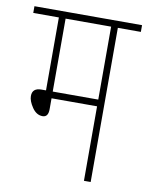

<svg xmlns="http://www.w3.org/2000/svg" viewBox="-74 -677 564 731"><g transform="rotate(10 208.0 -311.0)"><path d="M416 -596V-622H0V-596H99V-314H81Q46 -314 46 -283Q46 -264 62.5 -239.5Q79 -215 103 -215Q125 -215 125 -246V-288H301V0H327V-596ZM301 -314H125V-596H301Z"/></g></svg>

Font: Noto Sans Devanagari Extra Condensed Thin
Style: Regular
Weight: 250
Width: 2
Designer: Monotype Design Team
Foundry: Monotype Imaging Inc.
Version: 1.000